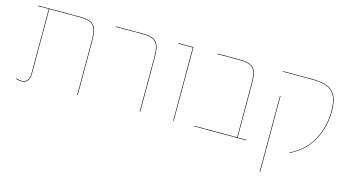

<svg xmlns="http://www.w3.org/2000/svg" viewBox="-81 -880 2567 1401"><g transform="rotate(15 1202.5 -179.5)"><path d="M509 -406V0H505V-405Q505 -463 496 -493.5Q487 -524 460 -538.5Q433 -553 379 -553H146V-65Q146 -30 131 -10.5Q116 9 86 9Q63 9 44 1L45 -3Q64 5 86 5Q114 5 128 -13.5Q142 -32 142 -65V-553H61V-557H379Q435 -557 462.5 -542Q490 -527 499.5 -495.5Q509 -464 509 -406Z M977 -405Q977 -463 968 -493.5Q959 -524 932.5 -538.5Q906 -553 852 -553H648V-557H852Q907 -557 934.5 -542Q962 -527 971.5 -495.5Q981 -464 981 -406V0H977Z M1230 -553H1120L1121 -557H1234V0H1230Z M1783 -4V0H1388L1389 -4H1712V-405Q1712 -463 1703 -493.5Q1694 -524 1667.5 -538.5Q1641 -553 1587 -553H1416V-557H1587Q1642 -557 1669.5 -542Q1697 -527 1706.5 -495.5Q1716 -464 1716 -406V-4Z M2109 5Q2225 -53 2276 -152.5Q2327 -252 2327 -365Q2327 -436 2308.5 -476.5Q2290 -517 2246.5 -535Q2203 -553 2126 -553H1912V-557H2126Q2204 -557 2248.5 -538.5Q2293 -520 2312 -478.5Q2331 -437 2331 -365Q2331 -250 2278.5 -149.5Q2226 -49 2109 9ZM1936 -377H1940V198H1936Z"/></g></svg>

Font: FiraGO Four
Style: Regular
Weight: 100
Designer: bBox Type
Foundry: bBox Type GmbH
Version: Version 1.001